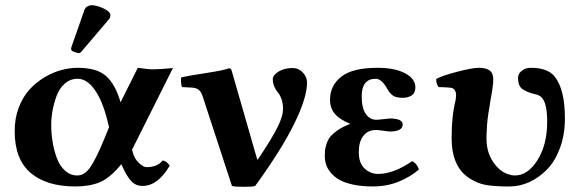

<svg xmlns="http://www.w3.org/2000/svg" viewBox="-20 -703 2210 734"><path d="M175.8 -226.1Q175.8 -193.4 180.9 -161.6Q186 -129.9 197 -99.6Q208 -69.3 228.5 -50.8Q249 -32.2 275.9 -32.2Q304.2 -32.2 326.4 -65.7Q348.6 -99.1 377 -168L397 -216.8L388.2 -251Q370.1 -321.3 340.8 -361.6Q311.5 -401.9 276.9 -401.9Q248.5 -401.9 227.5 -383.3Q206.5 -364.7 196 -335.7Q185.5 -306.6 180.7 -279.1Q175.8 -251.5 175.8 -226.1ZM36.1 -202.1Q36.1 -251.5 52.2 -293Q68.4 -334.5 93.8 -361.8Q119.1 -389.2 151.4 -408.2Q183.6 -427.2 215.6 -435.5Q247.6 -443.8 276.9 -443.8Q350.6 -443.8 386 -411.9Q421.4 -379.9 440.9 -312L506.8 -443.8Q545.4 -438 564 -438Q593.3 -438 641.1 -442.9L484.9 -130.9L486.8 -123Q494.1 -95.2 511.5 -79.6Q528.8 -64 540 -64Q582 -64 602.1 -89.8Q618.2 -86.4 628.9 -69.8Q583.5 7.8 524.9 7.8Q498.5 7.8 481.2 -11.2Q463.9 -30.3 448.2 -65.9L443.8 -75.2Q400.9 -22.9 362.1 -6.6Q323.2 9.8 268.1 9.8Q158.2 9.8 97.2 -42Q36.1 -93.8 36.1 -202.1ZM331.1 -683.1Q349.1 -683.1 375.5 -670.9Q401.9 -658.7 401.9 -645Q401.9 -635.7 397 -629.9L293 -507.8Q287.1 -500 282.2 -500Q275.4 -500 263.7 -504.6Q252 -509.3 252 -514.2Q252 -520 252.9 -522.9L303.2 -666Q306.2 -673.8 314.2 -678.5Q322.3 -683.1 331.1 -683.1Z M755.9 -331.1Q749.5 -352.1 740 -359.6Q730.5 -367.2 712.9 -368.2L675.8 -370.1Q672.9 -375.5 672.1 -388.7Q671.4 -401.9 672.9 -407.2Q697.3 -413.1 767.8 -423.8Q838.4 -434.6 855 -441.9Q860.4 -441.9 862.5 -439.7Q864.7 -437.5 866.7 -429.2L961.9 -98.1Q962.9 -94.2 963.9 -93.3Q964.8 -92.3 965.8 -93.3Q966.8 -94.2 968.8 -98.1Q970.7 -100.1 971.7 -102.1Q1023.4 -180.2 1042.7 -220.2Q1062 -260.3 1062 -286.1Q1062 -308.1 1055.9 -324.7Q1049.8 -341.3 1042.5 -349.4Q1035.2 -357.4 1029.1 -370.8Q1022.9 -384.3 1022.9 -400.9Q1022.9 -415.5 1044.4 -429.2Q1065.9 -442.9 1099.6 -442.9Q1121.6 -442.9 1137.7 -425.8Q1153.8 -408.7 1153.8 -387.2Q1153.8 -329.6 1104.7 -229.7Q1055.7 -129.9 955.6 7.8Q947.3 11.2 911.6 11.2Q875.5 11.2 866.7 7.8Z M1221.7 -106Q1221.7 -119.1 1222.4 -127.4Q1223.1 -135.7 1228 -151.9Q1232.9 -168 1242.2 -179.7Q1251.5 -191.4 1271 -205.1Q1290.5 -218.8 1317.9 -229V-230Q1278.8 -246.1 1260.3 -267.6Q1241.7 -289.1 1241.7 -321.8Q1241.7 -376.5 1285.2 -410.2Q1328.6 -443.8 1422.9 -443.8Q1488.8 -443.8 1528.3 -423.1Q1567.9 -402.3 1567.9 -369.1Q1567.9 -347.2 1553.7 -338.1Q1539.6 -329.1 1520.5 -329.1Q1494.6 -329.1 1482.2 -337.6Q1469.7 -346.2 1460.9 -362.8Q1439 -401.9 1416.5 -401.9Q1362.8 -401.9 1362.8 -335Q1362.8 -290 1378.4 -267.6Q1394 -245.1 1418.9 -245.1Q1426.3 -245.1 1446.3 -247.6Q1466.3 -250 1469.7 -250Q1519.5 -250 1519.5 -227.1Q1519.5 -200.2 1468.8 -200.2Q1464.8 -200.2 1445.1 -203.1Q1425.3 -206.1 1418 -206.1Q1386.7 -206.1 1369.1 -183.8Q1351.6 -161.6 1351.6 -121.1Q1351.6 -80.1 1373.5 -59.1Q1395.5 -38.1 1425.8 -38.1Q1484.4 -38.1 1555.7 -86.9Q1573.2 -79.1 1581.5 -55.2Q1551.3 -28.3 1505.9 -9.3Q1460.4 9.8 1404.8 9.8Q1362.8 9.8 1329.8 2.7Q1296.9 -4.4 1277.1 -15.9Q1257.3 -27.3 1244.4 -43Q1231.4 -58.6 1226.6 -74Q1221.7 -89.4 1221.7 -106Z M2139.6 -250Q2139.6 -189 2121.1 -138.2Q2102.5 -87.4 2072 -55.9Q2041.5 -24.4 2004.4 -7.3Q1967.3 9.8 1928.7 9.8H1911.6Q1860.8 8.8 1833 3.2Q1805.2 -2.4 1775.4 -21Q1706.5 -64.5 1706.5 -174.8Q1706.5 -261.7 1721.7 -319.8Q1723.6 -333.5 1723.6 -340.8Q1723.6 -348.6 1720 -355.7Q1716.3 -362.8 1711.4 -365.2Q1707.5 -367.2 1697.5 -368.2Q1687.5 -369.1 1673.8 -369.6Q1660.2 -370.1 1656.7 -370.1Q1647.5 -381.3 1647.5 -400.9Q1666.5 -412.6 1725.8 -428.2Q1785.2 -443.8 1810.5 -443.8Q1837.4 -443.8 1851.6 -433.8Q1865.7 -423.8 1865.7 -398.9Q1865.7 -376 1855.5 -321.8Q1855 -317.9 1853.5 -309.3Q1852.1 -300.8 1851.6 -296.9Q1841.8 -243.7 1840.8 -202.1Q1839.8 -193.4 1839.8 -171.9Q1839.8 -121.1 1866 -82.8Q1892.1 -44.4 1928.7 -35.2Q1937.5 -32.2 1948.7 -32.2Q1997.6 -32.2 2034.7 -90.8Q2071.8 -149.4 2071.8 -237.8Q2071.8 -302.2 2054.7 -325.2Q2051.8 -329.6 2048.3 -332.8Q2044.9 -335.9 2039.8 -338.1Q2034.7 -340.3 2032.5 -341.1Q2030.3 -341.8 2023.7 -343.5Q2017.1 -345.2 2016.6 -345.2Q1994.6 -351.1 1976.6 -362.8Q1960.4 -375.5 1960.4 -403.8Q1960.4 -405.3 1960.9 -408.7Q1961.4 -412.1 1961.4 -414.1Q1965.3 -426.3 1978.3 -435.1Q1991.2 -443.8 2009.8 -443.8Q2073.7 -443.8 2100.6 -410.2Q2139.6 -361.8 2139.6 -250Z"/></svg>

Font: Common Serif
Style: Bold
Weight: 700
Designer: Philipp H. Poll, Khaled Hosny
Foundry: Stefan Peev, Context Ltd.
Version: Version 1.026